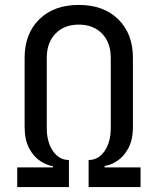

<svg xmlns="http://www.w3.org/2000/svg" viewBox="-20 -760 640 780"><path d="M50 0V-80H195V-85Q171 -88 144 -105.5Q117 -123 98.5 -157.5Q80 -192 80 -245V-525Q80 -623 139.5 -681.5Q199 -740 300 -740Q401 -740 460.5 -681.5Q520 -623 520 -525V-245Q520 -192 501.5 -158Q483 -124 456.5 -106.5Q430 -89 405 -86V-80H551V0H340V-110Q380 -110 405 -146.5Q430 -183 430 -240V-525Q430 -587 394.5 -623.5Q359 -660 300 -660Q241 -660 205.5 -623.5Q170 -587 170 -525V-240Q170 -183 195 -146.5Q220 -110 260 -110V0Z"/></svg>

Font: JetBrainsMono NF
Style: Regular
Weight: 400
Designer: Philipp Nurullin, Konstantin Bulenkov
Foundry: JetBrains
Version: Version 2.251; ttfautohint (v1.8.3);Nerd Fonts 2.2.2